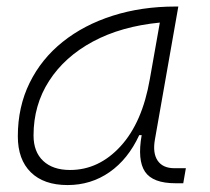

<svg xmlns="http://www.w3.org/2000/svg" viewBox="-20 -542 626 573"><path d="M181.6 10.3Q110.8 10.3 72 -27.8Q33.2 -65.9 33.2 -135.3Q33.2 -223.1 68.4 -294.7Q103.5 -366.2 167 -417Q230.5 -467.8 316.4 -495.1Q402.3 -522.5 503.4 -522.5H512.2L442.4 -126Q435.1 -85.4 450.4 -62.7Q465.8 -40 500.5 -40H534.7L526.9 4.9H503.9Q436 4.9 412.8 -29.5Q389.6 -64 402.8 -138.7H395.5Q362.3 -66.9 306.9 -28.3Q251.5 10.3 181.6 10.3ZM189 -34.7Q274.9 -34.7 339.8 -105.5Q404.8 -176.3 427.2 -306.2L457 -474.6Q341.8 -463.4 257.3 -418Q172.9 -372.6 126.5 -300.5Q80.1 -228.5 80.1 -137.7Q80.1 -88.9 108.9 -61.8Q137.7 -34.7 189 -34.7Z"/></svg>

Font: Cascadia Mono PL ExtraLight
Style: Italic
Weight: 200
Italic angle: -10°
Monospace: yes
Designer: Aaron Bell
Foundry: Saja Typeworks
Version: Version 2404.023; ttfautohint (v1.8.4)